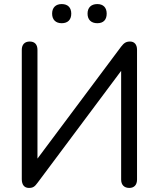

<svg xmlns="http://www.w3.org/2000/svg" viewBox="-20 -916 780 943"><path d="M122 7C143 7 151 0 165 -19L575 -568V-34C575 -8 590 7 615 7C639 7 653 -8 653 -34V-672C653 -697 640 -712 619 -712C599 -712 589 -705 575 -687L164 -137V-671C164 -697 151 -712 126 -712C101 -712 87 -697 87 -671V-36C87 -8 100 7 122 7ZM458 -802C488 -802 504 -819 504 -849C504 -879 487 -896 458 -896C428 -896 410 -879 410 -849C410 -819 428 -802 458 -802ZM283 -802C313 -802 330 -819 330 -849C330 -879 313 -896 283 -896C254 -896 236 -879 236 -849C236 -819 254 -802 283 -802Z"/></svg>

Font: SN Pro Book
Style: Regular
Weight: 350
Designer: Tobias Whetton
Foundry: Supernotes
Version: Version 1.003;Glyphs 3.3 (3324)